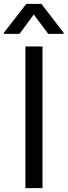

<svg xmlns="http://www.w3.org/2000/svg" viewBox="-66 -966 347 986"><path d="M181.6 -792 107.4 -891.6 34.2 -792H-45.9V-797.9L69.3 -946.3H146.5L260.7 -797.9V-792ZM152.3 -727.5V0H64.5V-727.5Z"/></svg>

Font: Inter Tight
Style: Regular
Weight: 400
Designer: Rasmus Andersson
Foundry: rsms
Version: Version 3.002